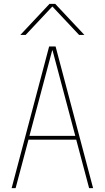

<svg xmlns="http://www.w3.org/2000/svg" viewBox="-20 -970 540 990"><path d="M415 -790H387.7L251 -935.5H249L112.3 -790H85L235.4 -950.2H264.6ZM251 -710H249L131.8 -269.5H368.2ZM373 -250H127L60.5 0H40L233.4 -730.5H266.6L460 0H439.5Z"/></svg>

Font: Mgen+ 1m thin
Style: Regular
Weight: 100
Designer: [Source Han Sans]
Ryoko NISHIZUKA  (kana & ideographs); Paul D. Hunt (Latin, Greek & Cyrillic); Wenlong ZHANG  (bopomofo
Version: Version 1.059.20150602